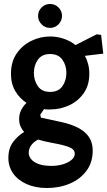

<svg xmlns="http://www.w3.org/2000/svg" viewBox="-20 -672 539 963"><path d="M215 271Q158 271 114 251.5Q70 232 46 198Q22 164 22 120Q22 72 45.5 40.5Q69 9 101 -10Q90 -22 83 -38Q76 -54 76 -75Q76 -100 86.5 -120.5Q97 -141 113 -156Q79 -178 57 -214.5Q35 -251 35 -302Q35 -362 63.5 -403.5Q92 -445 137 -467Q182 -489 231 -489Q266 -489 299 -478Q332 -467 359 -446L465 -500L487 -497L498 -403L406 -392Q416 -373 422 -350.5Q428 -328 428 -302Q428 -244 399.5 -204Q371 -164 326.5 -143.5Q282 -123 231 -123Q223 -123 215.5 -123Q208 -123 201 -125L182 -97L185 -82L287 -60Q338 -49 373.5 -30Q409 -11 427 16.5Q445 44 445 83Q445 143 413.5 185Q382 227 330 249Q278 271 215 271ZM239 160Q268 160 294 152.5Q320 145 337.5 131Q355 117 355 99Q355 81 338 71.5Q321 62 293.5 55.5Q266 49 233.5 43Q201 37 171 28Q147 41 135.5 58Q124 75 124 95Q124 111 136 126Q148 141 173 150.5Q198 160 239 160ZM231 -211Q273 -211 293 -239.5Q313 -268 313 -307Q313 -344 293 -372.5Q273 -401 231 -401Q190 -401 170 -372.5Q150 -344 150 -307Q150 -268 170 -239.5Q190 -211 231 -211ZM231 -532Q206 -532 188.5 -550Q171 -568 171 -592Q171 -617 188.5 -634.5Q206 -652 231 -652Q256 -652 273.5 -634.5Q291 -617 291 -592Q291 -568 273.5 -550Q256 -532 231 -532Z"/></svg>

Font: Kreon Light SemiBold
Style: Regular
Weight: 600
Version: Version 2.002